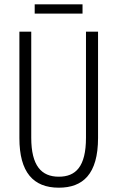

<svg xmlns="http://www.w3.org/2000/svg" viewBox="-20 -861 544 891"><path d="M363 -841H141V-798H363ZM435 -221V-714H379V-222C379 -87 331 -41 253 -41C172 -41 125 -92 125 -222V-714H70V-220C70 -62 134 10 253 10C364 10 435 -52 435 -221Z"/></svg>

Font: Noto Sans Arabic UI XCn Lt
Style: Regular
Weight: 300
Width: 2
Designer: Monotype Design Team, Nadine Chahine and Nizar Qandah
Foundry: Monotype Imaging Inc.
Version: Version 2.010